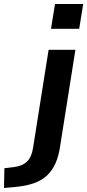

<svg xmlns="http://www.w3.org/2000/svg" viewBox="-124 -747 436 960"><path d="M131 -603 151 -727H292L272 -603ZM-104 193 -102 94 -53 88Q-14 84 10 61.5Q34 39 41 -6L119 -498H253L176 -12Q169 35 153 70.5Q137 106 111 130.5Q85 155 45.5 169Q6 183 -50 188Z"/></svg>

Font: Nunito Sans 8pt
Style: Bold Italic
Weight: 700
Italic angle: -9°
Version: Version 3.101;gftools[0.9.27]